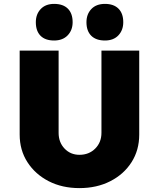

<svg xmlns="http://www.w3.org/2000/svg" viewBox="-20 -960 817 986"><path d="M388 6Q299 6 230 -29.5Q161 -65 121 -127Q81 -189 81 -269V-700H281V-278Q281 -229 311.5 -197Q342 -165 388 -165Q437 -165 469 -197Q501 -229 501 -278V-700H695V-269Q695 -189 655.5 -127Q616 -65 546.5 -29.5Q477 6 388 6ZM519 -752Q473 -752 448.5 -776.5Q424 -801 424 -846Q424 -887 449 -913.5Q474 -940 519 -940Q564 -940 588.5 -915.5Q613 -891 613 -846Q613 -805 588 -778.5Q563 -752 519 -752ZM258 -752Q212 -752 188 -776.5Q164 -801 164 -846Q164 -887 189 -913.5Q214 -940 258 -940Q304 -940 328.5 -915.5Q353 -891 353 -846Q353 -805 327.5 -778.5Q302 -752 258 -752Z"/></svg>

Font: Lexend ExtraBold
Style: Regular
Weight: 800
Designer: Bonnie Shaver-Troup, Thomas Jockin
Foundry: Lexend
Version: Version 1.007; ttfautohint (v1.8.3)